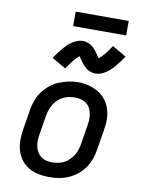

<svg xmlns="http://www.w3.org/2000/svg" viewBox="-100 -994 799 1070"><g transform="rotate(10 300.0 -459.0)"><path d="M254 8Q223 8 193 2Q163 -4 137.5 -19Q112 -34 94.5 -57.5Q77 -81 68.5 -109.5Q60 -138 60.5 -169Q61 -200 66 -231L84 -341Q88 -368 97.5 -395Q107 -422 124 -445.5Q141 -469 164 -488Q187 -507 213.5 -518Q240 -529 267 -535Q294 -541 322 -541Q353 -541 382.5 -533.5Q412 -526 437 -511Q462 -496 480 -472.5Q498 -449 506.5 -420.5Q515 -392 515 -361Q515 -330 509 -299L491 -189Q487 -162 477.5 -135.5Q468 -109 451.5 -85Q435 -61 412 -42.5Q389 -24 362.5 -12.5Q336 -1 308.5 3.5Q281 8 254 8ZM255 -76Q272 -76 289 -79Q306 -82 322 -90Q338 -98 351 -110.5Q364 -123 373.5 -138Q383 -153 388.5 -169.5Q394 -186 397 -203L415 -313Q418 -330 418.5 -347.5Q419 -365 415.5 -381.5Q412 -398 404 -412.5Q396 -427 382.5 -436.5Q369 -446 352 -450Q335 -454 318 -454Q301 -454 284.5 -450.5Q268 -447 252 -439Q236 -431 223 -418.5Q210 -406 201 -391Q192 -376 186.5 -360Q181 -344 178 -327L160 -217Q157 -200 156.5 -182.5Q156 -165 159.5 -149Q163 -133 171 -118.5Q179 -104 192 -94Q205 -84 221.5 -80Q238 -76 255 -76Q255 -76 255 -76Q255 -76 255 -76ZM237 -604 158 -650Q170 -668 181 -682.5Q192 -697 202.5 -709Q213 -721 223 -731Q233 -741 247 -750.5Q261 -760 276.5 -766Q292 -772 307 -772Q317 -772 325.5 -770Q334 -768 342.5 -764.5Q351 -761 357.5 -756.5Q364 -752 371 -745Q378 -738 383 -731.5Q388 -725 392.5 -718.5Q397 -712 402 -704.5Q407 -697 411 -692Q426 -704 442 -723Q458 -742 478 -773L557 -727Q545 -709 534 -694.5Q523 -680 513 -668Q503 -656 492.5 -646Q482 -636 468.5 -626.5Q455 -617 439.5 -611Q424 -605 408 -605Q399 -605 390.5 -607Q382 -609 373.5 -612.5Q365 -616 358.5 -620.5Q352 -625 345 -632Q338 -639 332.5 -645.5Q327 -652 323 -658.5Q319 -665 313.5 -672.5Q308 -680 304 -685Q289 -673 273.5 -654Q258 -635 237 -604ZM540 -844H240V-926H540Z"/></g></svg>

Font: Iosevka Curly Slab MdExObl
Style: Regular
Weight: 500
Width: 7
Italic angle: -9°
Monospace: yes
Designer: Belleve Invis
Foundry: Belleve Invis
Version: Version 11.1.0; ttfautohint (v1.8.3)